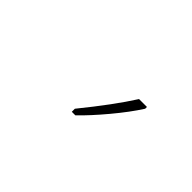

<svg xmlns="http://www.w3.org/2000/svg" viewBox="-8 -951 533 533"><g transform="rotate(45 258.5 -684.5)"><path d="M380 -756Q357 -720 321.5 -677.5Q286 -635 256 -606H242V-618Q311 -703 349 -763H380Z"/></g></svg>

Font: Noto Sans Display Thin Cond
Style: Regular
Weight: 250
Width: 3
Designer: Monotype Design team
Foundry: Monotype Imaging Inc.
Version: Version 1.000